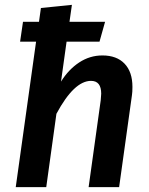

<svg xmlns="http://www.w3.org/2000/svg" viewBox="-20 -773 616 793"><path d="M527 -414Q527 -392 525 -380L472 0H346L396 -359Q398 -379 398 -386Q398 -439 356 -439Q286 -439 213 -303L171 0H45L129 -601H63L75 -683H141L149 -740L277 -753L267 -683H414L391 -601H255L232 -436Q263 -486 307 -515Q351 -544 403 -544Q462 -544 494.5 -510Q527 -476 527 -414Z"/></svg>

Font: FiraGO Medium
Style: Italic
Weight: 500
Italic angle: -8°
Designer: bBox Type GmbH
Foundry: bBox Type GmbH
Version: Version 1.001